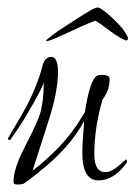

<svg xmlns="http://www.w3.org/2000/svg" viewBox="-20 -499 362 513"><path d="M27 -6Q16 -6 16 -12Q16 -48 45 -104Q81 -174 87 -195Q97 -229 97 -279Q94 -269 84 -250Q74 -231 57 -202Q41 -174 28.5 -155.5Q16 -137 8 -126Q8 -125 6 -125Q1 -125 1 -129L31 -180Q56 -222 71 -257.5Q86 -293 93 -321Q99 -347 117 -347Q135 -347 135 -305Q135 -283 129 -250Q123 -217 109 -174L67 -43Q104 -71 138.5 -107Q173 -143 201 -190L207 -200Q218 -273 234 -292Q238 -299 252 -299Q273 -299 273 -288Q273 -258 254 -233Q232 -158 232 -87Q232 -39 262 -39Q277 -39 297 -56Q317 -73 316 -73Q319 -73 319 -67V-65Q285 -17 243 -17Q200 -17 200 -91Q200 -109 201.5 -130Q203 -151 205 -176Q167 -104 80 -36Q75 -32 66 -25Q57 -18 46 -10Q41 -6 27 -6ZM103 -390Q103 -392 118.5 -404Q134 -416 147 -424Q161 -433 181 -446Q201 -459 218 -469Q235 -479 241 -479Q246 -479 258.5 -469.5Q271 -460 284.5 -447Q298 -434 307 -423Q311 -418 316.5 -409Q322 -400 322 -397Q322 -388 312 -392.5Q302 -397 287 -407L255 -430Q251 -434 245.5 -437Q240 -440 235 -444Q225 -440 216.5 -436.5Q208 -433 201 -430L151 -407Q103 -385 103 -390Z"/></svg>

Font: Love Light
Style: Regular
Weight: 400
Designer: Robert E. Leuschke
Foundry: Robert E. Leuschke
Version: Version 1.010; ttfautohint (v1.8.3)